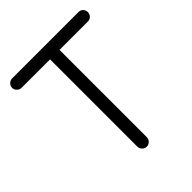

<svg xmlns="http://www.w3.org/2000/svg" viewBox="-191 -784 904 904"><g transform="rotate(-45 261.0 -332.0)"><path d="M261.2 5.9Q248.5 5.9 239.3 -3.7Q230 -13.2 230 -25.9V-606.9H41Q28.3 -606.9 18.6 -616.2Q8.8 -625.5 8.8 -638.2Q8.8 -651.4 18.3 -660.6Q27.8 -669.9 41 -669.9H481.9Q495.6 -669.9 504.4 -660.9Q513.2 -651.9 513.2 -638.2Q513.2 -625 504.2 -616Q495.1 -606.9 481.9 -606.9H293V-25.9Q293 -12.7 283.7 -3.4Q274.4 5.9 261.2 5.9Z"/></g></svg>

Font: Comic Neue
Style: Regular
Weight: 400
Designer: Craig Rozynski
Foundry: Craig Rozynski
Version: Version 2.003;hotconv 1.0.109;makeotfexe 2.5.65596